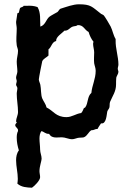

<svg xmlns="http://www.w3.org/2000/svg" viewBox="-20 -618 607 895"><path d="M532 -283C532 -288 529 -292 529 -298C529 -304 532 -310 532 -317C532 -355 518 -392 519 -430V-436C508 -454 505 -476 496 -494C493 -501 468 -542 464 -546C459 -551 453 -551 448 -556C409 -586 404 -598 348 -598C321 -598 290 -586 264 -578C256 -576 254 -567 248 -562C245 -560 216 -545 209 -539C194 -525 191 -501 168 -494C166 -524 171 -558 155 -585C139 -591 122 -592 106 -591H90C89 -585 78 -585 74 -581C72 -579 69 -563 68 -559L61 -556C61 -554 55 -518 55 -516C55 -505 58 -495 58 -485C58 -459 54 -433 58 -407C59 -399 64 -390 64 -381C64 -364 58 -348 58 -331C58 -315 61 -300 61 -285C61 -275 55 -265 55 -256C55 -250 58 -245 58 -240C58 -234 55 -229 55 -223C55 -218 61 -213 61 -207C61 -199 58 -190 58 -181C58 -153 64 -124 64 -96C64 -81 55 -66 55 -53C55 -50 56 -49 58 -49V-48C58 -44 51 -41 51 -35C51 -24 65 -21 64 -10V-7C59 2 58 13 58 24C58 44 62 64 68 83C58 96 55 113 55 129C55 158 63 186 63 216C63 223 62 230 61 238C80 255 105 256 129 257C141 249 167 223 167 208C167 199 164 189 164 180C164 157 174 132 174 122C174 107 167 94 167 79C167 62 164 45 164 28C164 17 166 0 174 -7C186 -3 192 6 207 6H209C216 19 228 23 242 23C250 23 259 22 268 22C284 22 300 31 316 31C325 31 333 27 342 25C349 23 365 24 371 22C388 15 392 -3 406 -11C417 -10 423 -17 433 -17H435C439 -27 446 -34 451 -43C476 -38 477 -84 480 -98C482 -105 488 -110 490 -117C492 -125 490 -135 493 -143C505 -172 521 -191 521 -225C521 -235 521 -245 522 -256C524 -265 532 -274 532 -283ZM426 -288C426 -250 409 -220 406 -185C386 -168 392 -137 377 -117L371 -114C367 -106 365 -97 358 -91C334 -88 315 -72 290 -72C240 -72 229 -102 197 -117C194 -132 183 -145 177 -159C170 -175 172 -205 168 -223C166 -232 161 -240 161 -248C161 -254 176 -331 177 -333C183 -345 197 -350 206 -359V-388C221 -399 221 -422 242 -427C239 -446 271 -464 280 -475H283C299 -475 305 -489 319 -494C327 -497 335 -495 342 -501C370 -502 373 -479 393 -469C398 -452 405 -437 416 -423C414 -420 414 -416 414 -413C414 -400 419 -387 419 -374C419 -357 417 -340 419 -323C421 -311 426 -301 426 -288Z"/></svg>

Font: Margarine
Style: Regular
Weight: 400
Designer: Astigmatic (AOETI)
Foundry: Astigmatic (AOETI)
Version: Version 1.000